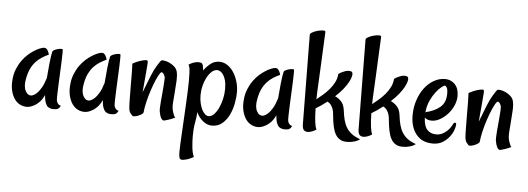

<svg xmlns="http://www.w3.org/2000/svg" viewBox="-54 -802 3334 1213"><g transform="rotate(5 1612.5 -195.0)"><path d="M313.5 -49.8Q315.4 -43 319.3 -37.1Q322.3 -32.2 327.6 -27.8Q333 -23.4 340.8 -22.5Q334 -8.8 327.1 -3.9Q323.2 -1 320.3 0Q311.5 2.9 293.9 2.9Q276.4 2.9 259.8 -7.8Q253.9 -12.7 249 -22.5Q244.1 -30.3 240.7 -44.4Q237.3 -58.6 235.4 -81.1Q221.7 -51.8 204.6 -34.7Q187.5 -17.6 170.9 -9.8Q152.3 1 132.8 2.9Q108.4 4.9 86.4 -5.4Q64.5 -15.6 49.3 -36.6Q34.2 -57.6 26.4 -87.9Q18.6 -118.2 21.5 -156.2Q24.4 -196.3 37.1 -227.5Q49.8 -258.8 67.4 -283.2Q85 -307.6 104.5 -324.7Q124 -341.8 142.1 -353Q160.2 -364.3 173.3 -369.6Q186.5 -375 190.4 -376Q201.2 -378.9 209 -377.9Q216.8 -377 222.7 -369.1Q224.6 -366.2 227.5 -362.3Q229.5 -358.4 232.4 -352.1Q235.4 -345.7 237.3 -337.9Q213.9 -327.1 193.4 -314Q172.9 -300.8 155.8 -282.2Q138.7 -263.7 126 -237.3Q113.3 -210.9 106.4 -172.9Q96.7 -125 111.8 -95.7Q127 -66.4 153.3 -71.3Q168.9 -76.2 183.6 -89.8Q196.3 -101.6 210.4 -125Q224.6 -148.4 237.3 -189.5Q242.2 -248 245.6 -281.7Q249 -315.4 252 -333Q255.9 -353.5 257.8 -360.4Q260.7 -365.2 269.5 -369.6Q278.3 -374 289.1 -377Q299.8 -379.9 308.6 -380.4Q317.4 -380.9 320.3 -379.9Q322.3 -378.9 322.3 -356Q322.3 -333 320.8 -298.3Q319.3 -263.7 317.4 -223.1Q315.4 -182.6 314 -146.5Q312.5 -110.4 312 -83.5Q311.5 -56.6 313.5 -49.8Z M679.7 -49.8Q681.6 -43 685.5 -37.1Q688.5 -32.2 693.8 -27.8Q699.2 -23.4 707 -22.5Q700.2 -8.8 693.4 -3.9Q689.5 -1 686.5 0Q677.7 2.9 660.2 2.9Q642.6 2.9 626 -7.8Q620.1 -12.7 615.2 -22.5Q610.4 -30.3 606.9 -44.4Q603.5 -58.6 601.6 -81.1Q587.9 -51.8 570.8 -34.7Q553.7 -17.6 537.1 -9.8Q518.6 1 499 2.9Q474.6 4.9 452.6 -5.4Q430.7 -15.6 415.5 -36.6Q400.4 -57.6 392.6 -87.9Q384.8 -118.2 387.7 -156.2Q390.6 -196.3 403.3 -227.5Q416 -258.8 433.6 -283.2Q451.2 -307.6 470.7 -324.7Q490.2 -341.8 508.3 -353Q526.4 -364.3 539.6 -369.6Q552.7 -375 556.6 -376Q567.4 -378.9 575.2 -377.9Q583 -377 588.9 -369.1Q590.8 -366.2 593.8 -362.3Q595.7 -358.4 598.6 -352.1Q601.6 -345.7 603.5 -337.9Q580.1 -327.1 559.6 -314Q539.1 -300.8 522 -282.2Q504.9 -263.7 492.2 -237.3Q479.5 -210.9 472.7 -172.9Q462.9 -125 478 -95.7Q493.2 -66.4 519.5 -71.3Q535.2 -76.2 549.8 -89.8Q562.5 -101.6 576.7 -125Q590.8 -148.4 603.5 -189.5Q608.4 -248 611.8 -281.7Q615.2 -315.4 618.2 -333Q622.1 -353.5 624 -360.4Q627 -365.2 635.7 -369.6Q644.5 -374 655.3 -377Q666 -379.9 674.8 -380.4Q683.6 -380.9 686.5 -379.9Q688.5 -378.9 688.5 -356Q688.5 -333 687 -298.3Q685.5 -263.7 683.6 -223.1Q681.6 -182.6 680.2 -146.5Q678.7 -110.4 678.2 -83.5Q677.7 -56.6 679.7 -49.8Z M865.2 -26.4Q864.3 -20.5 855 -14.2Q845.7 -7.8 833.5 -2.9Q821.3 2 810.5 3.4Q799.8 4.9 795.9 1Q792 -2.9 783.2 -13.7Q774.4 -24.4 772.5 -48.8Q770.5 -74.2 770.5 -112.8Q770.5 -151.4 769.5 -198.2V-237.3Q769.5 -254.9 769 -278.3Q768.6 -301.8 767.6 -327.1Q776.4 -332 785.6 -336.4Q794.9 -340.8 802.7 -343.8Q811.5 -347.7 819.3 -349.6Q839.8 -355.5 850.6 -356.4Q861.3 -357.4 863.3 -349.6Q864.3 -343.8 862.3 -321.3Q860.4 -301.8 857.4 -262.2Q854.5 -222.7 847.7 -152.3Q860.4 -183.6 868.7 -206.1Q877 -228.5 882.8 -242.2Q888.7 -258.8 893.6 -268.6Q898.4 -281.2 906.2 -296.9Q914.1 -312.5 922.4 -326.2Q930.7 -339.8 938 -350.6Q945.3 -361.3 949.2 -363.3Q952.1 -365.2 966.8 -363.3Q981.4 -361.3 998 -354Q1014.6 -346.7 1030.3 -333.5Q1045.9 -320.3 1050.8 -301.8Q1056.6 -280.3 1055.2 -245.1Q1053.7 -210 1050.3 -172.9Q1046.9 -135.7 1044.9 -102.5Q1043 -69.3 1048.8 -51.8Q1050.8 -42 1054.7 -34.2Q1056.6 -26.4 1060.1 -20Q1063.5 -13.7 1067.4 -10.7Q1043.9 0 1029.3 4.9Q1014.6 9.8 1006.8 11.7Q997.1 14.6 993.2 13.7Q984.4 10.7 978 -1Q971.7 -12.7 966.8 -38.1Q964.8 -45.9 965.3 -64Q965.8 -82 967.8 -105Q969.7 -127.9 972.2 -152.8Q974.6 -177.7 976.1 -199.7Q977.5 -221.7 978.5 -237.8Q979.5 -253.9 978.5 -259.8Q973.6 -277.3 964.8 -284.7Q956.1 -292 951.2 -286.1Q938.5 -271.5 924.3 -238.8Q910.2 -206.1 897.5 -167.5Q884.8 -128.9 876 -90.8Q867.2 -52.7 865.2 -26.4Z M1314.5 -386.7Q1341.8 -386.7 1365.2 -371.1Q1388.7 -355.5 1405.3 -330.1Q1421.9 -304.7 1431.6 -272Q1441.4 -239.3 1441.4 -204.1Q1441.4 -168.9 1433.6 -129.9Q1425.8 -90.8 1409.2 -57.6Q1392.6 -24.4 1366.2 -2.4Q1339.8 19.5 1301.8 19.5Q1271.5 19.5 1244.6 -2.4Q1217.8 -24.4 1203.1 -57.6Q1201.2 -23.4 1194.3 12.2Q1187.5 47.9 1187.5 97.7Q1187.5 112.3 1188.5 130.9Q1189.5 149.4 1191.4 168Q1193.4 186.5 1197.3 202.1Q1201.2 217.8 1206.1 226.6Q1189.5 236.3 1176.3 241.2Q1163.1 246.1 1153.3 248Q1142.6 251 1132.8 251Q1120.1 251 1116.2 240.2Q1112.3 229.5 1112.3 202.1Q1112.3 184.6 1113.8 151.9Q1115.2 119.1 1117.7 77.1Q1120.1 35.2 1122.6 -11.2Q1125 -57.6 1127.4 -102.5Q1129.9 -147.5 1131.3 -186Q1132.8 -224.6 1132.8 -251Q1132.8 -283.2 1131.8 -301.3Q1130.9 -319.3 1129.4 -328.6Q1127.9 -337.9 1126 -341.8Q1124 -345.7 1121.1 -350.6Q1129.9 -357.4 1142.1 -362.8Q1154.3 -368.2 1166.5 -370.6Q1178.7 -373 1189 -372.1Q1199.2 -371.1 1205.1 -367.2Q1210 -362.3 1212.4 -352.5Q1214.8 -342.8 1216.8 -323.2Q1235.4 -348.6 1259.3 -367.7Q1283.2 -386.7 1314.5 -386.7ZM1276.4 -38.1Q1293.9 -38.1 1310.1 -54.7Q1326.2 -71.3 1338.4 -97.2Q1350.6 -123 1357.9 -154.8Q1365.2 -186.5 1365.2 -217.8Q1365.2 -252 1358.9 -273.9Q1352.5 -295.9 1343.3 -309.1Q1334 -322.3 1323.7 -327.6Q1313.5 -333 1305.7 -333Q1287.1 -333 1270.5 -317.9Q1253.9 -302.7 1241.2 -278.8Q1228.5 -254.9 1221.2 -225.6Q1213.9 -196.3 1213.9 -167Q1213.9 -139.6 1219.2 -116.2Q1224.6 -92.8 1233.4 -75.2Q1242.2 -57.6 1253.4 -47.9Q1264.6 -38.1 1276.4 -38.1Z M1780.3 -49.8Q1782.2 -43 1786.1 -37.1Q1789.1 -32.2 1794.4 -27.8Q1799.8 -23.4 1807.6 -22.5Q1800.8 -8.8 1793.9 -3.9Q1790 -1 1787.1 0Q1778.3 2.9 1760.7 2.9Q1743.2 2.9 1726.6 -7.8Q1720.7 -12.7 1715.8 -22.5Q1710.9 -30.3 1707.5 -44.4Q1704.1 -58.6 1702.1 -81.1Q1688.5 -51.8 1671.4 -34.7Q1654.3 -17.6 1637.7 -9.8Q1619.1 1 1599.6 2.9Q1575.2 4.9 1553.2 -5.4Q1531.2 -15.6 1516.1 -36.6Q1501 -57.6 1493.2 -87.9Q1485.4 -118.2 1488.3 -156.2Q1491.2 -196.3 1503.9 -227.5Q1516.6 -258.8 1534.2 -283.2Q1551.8 -307.6 1571.3 -324.7Q1590.8 -341.8 1608.9 -353Q1627 -364.3 1640.1 -369.6Q1653.3 -375 1657.2 -376Q1668 -378.9 1675.8 -377.9Q1683.6 -377 1689.5 -369.1Q1691.4 -366.2 1694.3 -362.3Q1696.3 -358.4 1699.2 -352.1Q1702.1 -345.7 1704.1 -337.9Q1680.7 -327.1 1660.2 -314Q1639.6 -300.8 1622.6 -282.2Q1605.5 -263.7 1592.8 -237.3Q1580.1 -210.9 1573.2 -172.9Q1563.5 -125 1578.6 -95.7Q1593.8 -66.4 1620.1 -71.3Q1635.7 -76.2 1650.4 -89.8Q1663.1 -101.6 1677.2 -125Q1691.4 -148.4 1704.1 -189.5Q1709 -248 1712.4 -281.7Q1715.8 -315.4 1718.8 -333Q1722.7 -353.5 1724.6 -360.4Q1727.5 -365.2 1736.3 -369.6Q1745.1 -374 1755.9 -377Q1766.6 -379.9 1775.4 -380.4Q1784.2 -380.9 1787.1 -379.9Q1789.1 -378.9 1789.1 -356Q1789.1 -333 1787.6 -298.3Q1786.1 -263.7 1784.2 -223.1Q1782.2 -182.6 1780.8 -146.5Q1779.3 -110.4 1778.8 -83.5Q1778.3 -56.6 1780.3 -49.8Z M2061.5 -233.4Q2082 -224.6 2100.6 -205.6Q2119.1 -186.5 2124 -148.4Q2127.9 -115.2 2134.8 -88.9Q2141.6 -62.5 2154.3 -41.5Q2167 -20.5 2188 -4.4Q2209 11.7 2242.2 23.4Q2233.4 31.2 2221.2 36.1Q2209 41 2198.2 43Q2185.5 46.9 2171.9 46.9Q2139.6 49.8 2119.1 38.6Q2098.6 27.3 2086.9 5.9Q2075.2 -15.6 2069.3 -43.9Q2063.5 -72.3 2060.5 -102.5Q2059.6 -115.2 2057.6 -128.9Q2055.7 -142.6 2050.8 -155.3Q2045.9 -168 2037.6 -178.7Q2029.3 -189.5 2016.6 -195.3Q1995.1 -178.7 1977.1 -166.5Q1959 -154.3 1945.3 -146.5Q1946.3 -93.8 1950.7 -59.6Q1955.1 -25.4 1962.9 -13.7Q1956.1 -8.8 1949.2 -5.4Q1942.4 -2 1937.5 0Q1930.7 2.9 1924.8 3.9Q1905.3 9.8 1890.1 2.4Q1875 -4.9 1874 -36.1L1868.2 -606.4Q1868.2 -614.3 1883.3 -622.6Q1898.4 -630.9 1917 -635.7Q1935.5 -640.6 1950.7 -640.6Q1965.8 -640.6 1964.8 -631.8Q1961.9 -564.5 1959 -504.9Q1956.1 -445.3 1954.1 -399.4Q1951.2 -345.7 1949.2 -301.8Q1947.3 -275.4 1946.8 -251Q1946.3 -226.6 1945.3 -204.1Q1963.9 -218.8 1984.4 -236.3Q2004.9 -253.9 2023.4 -275.4Q2042 -296.9 2054.7 -321.8Q2067.4 -346.7 2069.3 -375Q2080.1 -382.8 2091.3 -388.2Q2102.5 -393.6 2111.3 -396.5Q2122.1 -400.4 2130.9 -400.4Q2153.3 -401.4 2157.2 -390.6Q2160.2 -382.8 2156.7 -367.7Q2153.3 -352.5 2142.1 -331.5Q2130.9 -310.5 2111.3 -285.6Q2091.8 -260.7 2061.5 -233.4Z M2415 -233.4Q2435.5 -224.6 2454.1 -205.6Q2472.7 -186.5 2477.5 -148.4Q2481.4 -115.2 2488.3 -88.9Q2495.1 -62.5 2507.8 -41.5Q2520.5 -20.5 2541.5 -4.4Q2562.5 11.7 2595.7 23.4Q2586.9 31.2 2574.7 36.1Q2562.5 41 2551.8 43Q2539.1 46.9 2525.4 46.9Q2493.2 49.8 2472.7 38.6Q2452.1 27.3 2440.4 5.9Q2428.7 -15.6 2422.9 -43.9Q2417 -72.3 2414.1 -102.5Q2413.1 -115.2 2411.1 -128.9Q2409.2 -142.6 2404.3 -155.3Q2399.4 -168 2391.1 -178.7Q2382.8 -189.5 2370.1 -195.3Q2348.6 -178.7 2330.6 -166.5Q2312.5 -154.3 2298.8 -146.5Q2299.8 -93.8 2304.2 -59.6Q2308.6 -25.4 2316.4 -13.7Q2309.6 -8.8 2302.7 -5.4Q2295.9 -2 2291 0Q2284.2 2.9 2278.3 3.9Q2258.8 9.8 2243.7 2.4Q2228.5 -4.9 2227.5 -36.1L2221.7 -606.4Q2221.7 -614.3 2236.8 -622.6Q2252 -630.9 2270.5 -635.7Q2289.1 -640.6 2304.2 -640.6Q2319.3 -640.6 2318.4 -631.8Q2315.4 -564.5 2312.5 -504.9Q2309.6 -445.3 2307.6 -399.4Q2304.7 -345.7 2302.7 -301.8Q2300.8 -275.4 2300.3 -251Q2299.8 -226.6 2298.8 -204.1Q2317.4 -218.8 2337.9 -236.3Q2358.4 -253.9 2377 -275.4Q2395.5 -296.9 2408.2 -321.8Q2420.9 -346.7 2422.9 -375Q2433.6 -382.8 2444.8 -388.2Q2456.1 -393.6 2464.8 -396.5Q2475.6 -400.4 2484.4 -400.4Q2506.8 -401.4 2510.7 -390.6Q2513.7 -382.8 2510.3 -367.7Q2506.8 -352.5 2495.6 -331.5Q2484.4 -310.5 2464.8 -285.6Q2445.3 -260.7 2415 -233.4Z M2702.1 10.7Q2633.8 10.7 2596.7 -35.2Q2559.6 -81.1 2559.6 -155.3Q2559.6 -207 2574.7 -252.4Q2589.8 -297.9 2615.2 -331.1Q2640.6 -364.3 2674.3 -383.3Q2708 -402.3 2745.1 -402.3Q2781.2 -402.3 2806.6 -376.5Q2832 -350.6 2832 -302.7Q2832 -271.5 2818.4 -240.7Q2804.7 -210 2782.7 -186Q2760.7 -162.1 2734.4 -147.5Q2708 -132.8 2683.6 -132.8Q2668 -132.8 2657.2 -136.7Q2646.5 -140.6 2637.7 -148.4Q2640.6 -92.8 2662.1 -70.8Q2683.6 -48.8 2717.8 -48.8Q2741.2 -48.8 2759.3 -58.6Q2777.3 -68.4 2790 -81.1Q2802.7 -93.8 2810.5 -106.9Q2818.4 -120.1 2821.3 -127Q2824.2 -132.8 2831.5 -132.8Q2838.9 -132.8 2838.9 -121.1Q2838.9 -110.4 2831.5 -88.4Q2824.2 -66.4 2807.6 -44.4Q2791 -22.5 2765.1 -5.9Q2739.3 10.7 2702.1 10.7ZM2747.1 -360.4Q2741.2 -360.4 2725.1 -348.1Q2709 -335.9 2690.9 -312.5Q2672.9 -289.1 2657.7 -256.3Q2642.6 -223.6 2638.7 -182.6Q2697.3 -196.3 2731.4 -225.6Q2765.6 -254.9 2765.6 -311.5Q2765.6 -339.8 2758.8 -350.1Q2752 -360.4 2747.1 -360.4Z M2997.1 -26.4Q2996.1 -20.5 2986.8 -14.2Q2977.5 -7.8 2965.3 -2.9Q2953.1 2 2942.4 3.4Q2931.6 4.9 2927.7 1Q2923.8 -2.9 2915 -13.7Q2906.2 -24.4 2904.3 -48.8Q2902.3 -74.2 2902.3 -112.8Q2902.3 -151.4 2901.4 -198.2V-237.3Q2901.4 -254.9 2900.9 -278.3Q2900.4 -301.8 2899.4 -327.1Q2908.2 -332 2917.5 -336.4Q2926.8 -340.8 2934.6 -343.8Q2943.4 -347.7 2951.2 -349.6Q2971.7 -355.5 2982.4 -356.4Q2993.2 -357.4 2995.1 -349.6Q2996.1 -343.8 2994.1 -321.3Q2992.2 -301.8 2989.3 -262.2Q2986.3 -222.7 2979.5 -152.3Q2992.2 -183.6 3000.5 -206.1Q3008.8 -228.5 3014.6 -242.2Q3020.5 -258.8 3025.4 -268.6Q3030.3 -281.2 3038.1 -296.9Q3045.9 -312.5 3054.2 -326.2Q3062.5 -339.8 3069.8 -350.6Q3077.1 -361.3 3081.1 -363.3Q3084 -365.2 3098.6 -363.3Q3113.3 -361.3 3129.9 -354Q3146.5 -346.7 3162.1 -333.5Q3177.7 -320.3 3182.6 -301.8Q3188.5 -280.3 3187 -245.1Q3185.5 -210 3182.1 -172.9Q3178.7 -135.7 3176.8 -102.5Q3174.8 -69.3 3180.7 -51.8Q3182.6 -42 3186.5 -34.2Q3188.5 -26.4 3191.9 -20Q3195.3 -13.7 3199.2 -10.7Q3175.8 0 3161.1 4.9Q3146.5 9.8 3138.7 11.7Q3128.9 14.6 3125 13.7Q3116.2 10.7 3109.9 -1Q3103.5 -12.7 3098.6 -38.1Q3096.7 -45.9 3097.2 -64Q3097.7 -82 3099.6 -105Q3101.6 -127.9 3104 -152.8Q3106.4 -177.7 3107.9 -199.7Q3109.4 -221.7 3110.4 -237.8Q3111.3 -253.9 3110.4 -259.8Q3105.5 -277.3 3096.7 -284.7Q3087.9 -292 3083 -286.1Q3070.3 -271.5 3056.2 -238.8Q3042 -206.1 3029.3 -167.5Q3016.6 -128.9 3007.8 -90.8Q2999 -52.7 2997.1 -26.4Z"/></g></svg>

Font: Rancho
Style: Regular
Weight: 400
Designer: Font Diner, Inc
Foundry: Font Diner, Inc
Version: Version 1.001